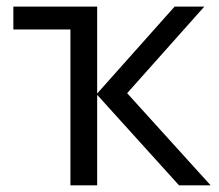

<svg xmlns="http://www.w3.org/2000/svg" viewBox="-20 -555 655 575"><path d="M20 -535.2H271V-274.9L502.9 -535.2H591.8L360.8 -275.9L610.8 0H516.1L271 -271V0H190.9V-466.8H20Z"/></svg>

Font: HunimalSansv1.5
Style: Regular
Weight: 400
Foundry: Ascender Corporation
Version: Version 1.10